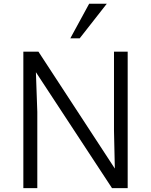

<svg xmlns="http://www.w3.org/2000/svg" viewBox="-20 -980 787 1000"><path d="M101.6 0V-710.9H180.2L578.1 -102.1L573.7 -298.3V-710.9H645V0H563.5L167 -604L174.3 -397V0ZM346.2 -780.3 444.3 -960.4H536.1L395 -780.3Z"/></svg>

Font: Comme Light
Style: Regular
Weight: 300
Version: Version 1.000;gftools[0.9.27]